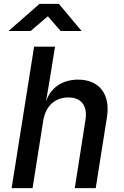

<svg xmlns="http://www.w3.org/2000/svg" viewBox="-20 -971 640 991"><path d="M24 -811H138L227 -887L293 -811H401L284 -951H184ZM40 0H148L203 -347C215 -424 264 -468 333 -468C399 -468 433 -426 421 -351L366 0H474L532 -366C551 -485 492 -560 383 -560C301 -560 239 -517 217 -445L235 -550L264 -730H156Z"/></svg>

Font: JetBrains Mono SemiBold
Style: Italic
Weight: 472
Italic angle: -9°
Monospace: yes
Designer: Philipp Nurullin, Konstantin Bulenkov
Foundry: JetBrains
Version: Version 2.305